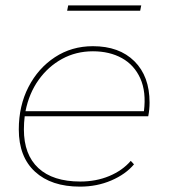

<svg xmlns="http://www.w3.org/2000/svg" viewBox="-20 -692 629 715"><path d="M278 3Q171 3 110.5 -52.5Q50 -108 50 -210Q50 -298 86 -368Q122 -438 184.5 -479Q247 -520 326 -520Q424 -520 480.5 -464Q537 -408 537 -310Q537 -284 532 -259H72Q69 -235 69 -210Q69 -116 123 -66Q177 -16 279 -16Q338 -16 387 -36.5Q436 -57 467 -93L479 -80Q448 -43 394.5 -20Q341 3 278 3ZM75 -278H516Q525 -350 502.5 -400Q480 -450 434 -475.5Q388 -501 326 -501Q263 -501 211 -472.5Q159 -444 123.5 -394Q88 -344 75 -278ZM230 -652 234 -672H506L502 -652Z"/></svg>

Font: Montserrat Thin
Style: Italic
Weight: 100
Italic angle: -11.3°
Designer: Julieta Ulanovsky
Foundry: Julieta Ulanovsky
Version: Version 9.000; ttfautohint (v1.8.4.7-5d5b)